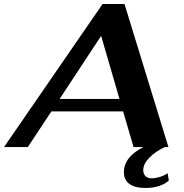

<svg xmlns="http://www.w3.org/2000/svg" viewBox="-50 -730 912 953"><path d="M788 166Q770 183 740 193Q710 203 673 203Q620 203 592.5 183Q565 163 565 125Q565 49 662 0H613L561 -177H205L88 0H-30L459 -710H568L786 0H768Q721 22 691 53Q661 84 661 114Q661 133 672 144Q683 155 702 155Q721 155 742.5 148.5Q764 142 782 130ZM543 -239 452 -552 246 -239Z"/></svg>

Font: Fahkwang
Style: Bold Italic
Weight: 700
Italic angle: -10°
Designer: Suppakit Chalermlarp | Katatrad Co.,Ltd.
Foundry: Cadson Demak Co.,Ltd.
Version: Version 1.000; ttfautohint (v1.6)